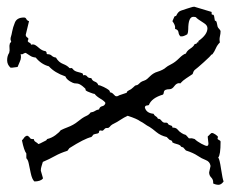

<svg xmlns="http://www.w3.org/2000/svg" viewBox="-92 -516 668 557"><g transform="rotate(-90 242.5 -238.0)"><path d="M471.7 -11.7Q471.7 -26.4 435.5 -26.4Q426.8 -26.4 420.9 -29.3Q414.1 -41 415 -46.9V-48.8Q418.9 -53.7 426.8 -54.7Q434.6 -55.7 436.5 -64.5H439.5Q447.3 -63.5 459 -72.3L472.7 -66.4L474.6 -61.5Q487.3 -55.7 489.7 -47.4Q492.2 -39.1 495.1 -31.2L499 -18.6Q501 -12.7 501 -8.8L486.3 40Q486.3 42 484.4 41.5Q482.4 41 481 41.5Q479.5 42 478.5 42Q477.5 43 478 44.4Q478.5 45.9 476.6 47.4Q474.6 48.8 469.7 49.3Q464.8 49.8 460.9 50.8L459 54.7Q455.1 56.6 451.2 57.1Q447.3 57.6 443.8 58.6Q440.4 59.6 437.5 62.5Q434.6 65.4 430.7 67.4Q422.9 67.4 414.6 65.4Q406.2 63.5 397.5 65.4Q389.6 57.6 380.4 53.7Q371.1 49.8 363.3 43.9L361.3 40Q358.4 39.1 340.3 19Q322.3 -1 317.4 -7.8Q313.5 -11.7 305.7 -13.7Q298.8 -23.4 293 -32.7Q287.1 -42 278.3 -49.8L279.3 -52.7Q279.3 -60.5 270.5 -66.9Q261.7 -73.2 261.7 -80.6Q261.7 -87.9 259.8 -92.3Q257.8 -96.7 252.9 -97.2Q248 -97.7 246.1 -99.6Q236.3 -132.8 215.8 -140.6Q214.8 -142.6 214.4 -147Q213.9 -151.4 209 -152.3Q192.4 -148.4 190.4 -127Q185.5 -125 183.1 -120.6Q180.7 -116.2 175.8 -114.3V-112.3Q175.8 -108.4 171.4 -105Q167 -101.6 165.5 -98.6Q164.1 -95.7 164.6 -92.3Q165 -88.9 163.6 -86.9Q162.1 -85 161.1 -85Q160.2 -85 158.7 -82.5Q157.2 -80.1 156.2 -76.2Q155.3 -72.3 150.4 -72.3Q150.4 -61.5 144.5 -57.1Q138.7 -52.7 134.3 -45.4Q129.9 -38.1 129.9 -35.6Q129.9 -33.2 119.1 -24.4V-19.5Q120.1 -16.6 117.2 -7.8Q110.4 -1 103.5 11.7Q96.7 24.4 97.2 28.3Q97.7 32.2 104.5 32.2L121.1 30.3H125Q127 33.2 130.9 36.6Q134.8 40 134.8 43Q134.8 45.9 129.9 53.2Q125 60.5 122.6 59.6Q120.1 58.6 118.2 58.6Q116.2 58.6 114.3 63Q112.3 67.4 109.4 67.4Q70.3 67.4 63.5 60.5Q59.6 64.5 30.3 68.8Q1 73.2 -5.9 76.2Q-15.6 69.3 -15.6 61.5Q-15.6 53.7 -11.7 45.9H-7.8Q0 45.9 5.9 40Q11.7 34.2 20.5 34.2L38.1 38.1H40Q51.8 36.1 56.2 24.4Q60.5 12.7 68.8 0.5Q77.1 -11.7 84 -33.2Q85.9 -35.2 88.4 -37.1Q90.8 -39.1 92.8 -41L94.7 -46.9L98.6 -49.8Q101.6 -54.7 103 -61Q104.5 -67.4 107.4 -72.3Q109.4 -73.2 110.8 -73.2Q112.3 -73.2 115.2 -81.1Q119.1 -85 123 -88.9Q127 -106.4 137.2 -118.7Q147.5 -130.9 152.3 -138.7Q156.2 -146.5 160.6 -152.3Q165 -158.2 168.9 -166Q175.8 -174.8 184.6 -202.1Q179.7 -212.9 172.9 -223.1Q166 -233.4 162.6 -240.7Q159.2 -248 156.2 -251Q147.5 -257.8 149.4 -261.7Q149.4 -266.6 146.5 -269Q143.6 -271.5 142.1 -273.4Q140.6 -275.4 141.6 -278.3Q143.6 -285.2 137.7 -285.2Q133.8 -285.2 132.8 -291.5Q131.8 -297.9 129.9 -301.8Q124 -305.7 123 -307.6Q118.2 -328.1 90.8 -371.1Q88.9 -373 86.9 -374Q85 -375 83 -377Q77.1 -396.5 67.9 -413.1Q58.6 -429.7 50.8 -448.2Q43.9 -450.2 38.1 -452.1Q32.2 -454.1 25.4 -454.1L4.9 -448.2H2Q-5.9 -456.1 -5.9 -472.7Q0 -479.5 18.6 -483.4L46.9 -489.3Q56.6 -491.2 61.5 -496.1H75.2Q84 -502.9 113.3 -508.8Q117.2 -504.9 121.1 -502.4Q125 -500 127 -494.1Q125 -488.3 120.6 -485.8Q116.2 -483.4 117.2 -474.6Q111.3 -473.6 108.9 -469.2Q106.4 -464.8 102.5 -460.9Q104.5 -455.1 107.4 -450.2L113.3 -438.5L117.2 -435.5Q120.1 -422.9 128.4 -411.6Q136.7 -400.4 142.6 -396.5Q147.5 -386.7 150.9 -377.4Q154.3 -368.2 158.7 -360.4Q163.1 -352.5 168 -346.7Q172.9 -340.8 177.2 -334.5Q181.6 -328.1 184.6 -321.3Q187.5 -314.5 194.3 -309.6Q195.3 -301.8 198.7 -296.9Q202.1 -292 203.1 -285.2Q210.9 -283.2 212.4 -275.9Q213.9 -268.6 221.7 -266.6Q226.6 -268.6 233.9 -280.8Q241.2 -293 248 -297.9Q248 -300.8 252 -311Q255.9 -321.3 257.8 -323.2Q259.8 -325.2 261.2 -324.2Q262.7 -323.2 270.5 -333Q278.3 -342.8 278.3 -350.1Q278.3 -357.4 280.3 -361.3Q288.1 -378.9 298.8 -382.8Q309.6 -414.1 328.1 -430.7Q334 -453.1 353.5 -468.8Q354.5 -478.5 358.4 -484.4Q362.3 -490.2 367.2 -498Q366.2 -502.9 364.3 -505.4Q362.3 -507.8 363.3 -512.7Q360.4 -511.7 354.5 -511.7Q348.6 -511.7 341.3 -515.1Q334 -518.6 326.2 -521.5L324.2 -537.1V-542Q333 -551.8 345.7 -551.8Q358.4 -551.8 367.2 -545.9Q374 -543.9 380.9 -544.9Q387.7 -545.9 394.5 -543.9L399.4 -540L406.2 -542Q411.1 -542 415 -540.5Q418.9 -539.1 429.7 -537.1Q440.4 -535.2 455.1 -529.3Q469.7 -523.4 469.7 -502.9Q469.7 -498 465.3 -496.1Q460.9 -494.1 459 -488.3L418.9 -498Q414.1 -497.1 412.1 -493.7Q410.2 -490.2 407.7 -490.2Q405.3 -490.2 401.4 -492.2Q397.5 -490.2 396.5 -486.8Q395.5 -483.4 390.6 -482.4Q391.6 -481.4 391.6 -476.1Q391.6 -470.7 382.3 -460.4Q373 -450.2 372.1 -440.4Q369.1 -436.5 367.7 -437.5Q366.2 -438.5 363.3 -435.5V-434.6Q363.3 -426.8 358.9 -422.4Q354.5 -418 353.5 -410.2Q339.8 -402.3 335 -389.6Q330.1 -377 323.2 -371.1Q322.3 -369.1 322.8 -368.2Q323.2 -367.2 323.2 -365.2Q323.2 -363.3 319.8 -360.8Q316.4 -358.4 314.5 -354.5Q312.5 -350.6 311 -344.2Q309.6 -337.9 307.6 -333Q303.7 -331.1 301.8 -331.1L302.7 -328.1Q302.7 -322.3 298.3 -319.3Q293.9 -316.4 293.9 -307.6Q286.1 -304.7 283.7 -297.4Q281.2 -290 273.4 -287.1Q273.4 -282.2 268.1 -271.5Q262.7 -260.7 259.3 -256.8Q255.9 -252.9 252.9 -253.9Q252 -247.1 246.6 -242.7Q241.2 -238.3 241.2 -234.9Q241.2 -231.4 242.2 -230Q243.2 -228.5 244.1 -226.6L251 -206.1Q252 -204.1 253.4 -204.1Q254.9 -204.1 256.3 -202.1Q257.8 -200.2 258.8 -197.8Q259.8 -195.3 261.7 -192.4Q263.7 -189.5 266.6 -186.5Q269.5 -183.6 271.5 -181.2Q273.4 -178.7 273.4 -175.8Q273.4 -172.9 282.2 -164.1Q285.2 -159.2 286.6 -154.3Q288.1 -149.4 292 -145Q295.9 -140.6 299.8 -136.7Q303.7 -132.8 307.1 -127.4Q310.5 -122.1 312.5 -115.2Q314.5 -108.4 317.9 -101.6Q321.3 -94.7 324.7 -91.3Q328.1 -87.9 334 -76.2Q339.8 -64.5 351.6 -52.7Q363.3 -41 365.2 -33.2Q373 -30.3 379.4 -20.5Q385.7 -10.7 392.6 -7.8Q393.6 -5.9 393.1 -4.9Q392.6 -3.9 394.5 -2L397.5 -1V2.9H401.4Q419.9 29.3 438.5 29.3Q447.3 29.3 453.6 19Q460 8.8 463.9 3.4Q467.8 -2 469.7 -3.4Q471.7 -4.9 471.7 -11.7Z"/></g></svg>

Font: Mountains of Christmas
Style: Regular
Weight: 400
Designer: Crystal Kluge
Foundry: Font Diner, Inc DBA Tart Workshop
Version: Version 1.003